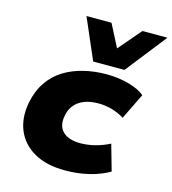

<svg xmlns="http://www.w3.org/2000/svg" viewBox="-115 -872 878 978"><g transform="rotate(15 323.5 -383.0)"><path d="M316 11Q219 11 154 -26Q89 -63 62 -128Q35 -193 51 -276Q64 -340 95.5 -386Q127 -432 173 -460.5Q219 -489 276 -503Q333 -517 396 -517Q460 -517 515 -501.5Q570 -486 599 -461L532 -324Q504 -342 468.5 -352.5Q433 -363 396 -363Q366 -363 341 -357Q316 -351 296.5 -338.5Q277 -326 263.5 -306.5Q250 -287 245 -260Q233 -204 263.5 -173.5Q294 -143 357 -143Q396 -143 436 -153.5Q476 -164 510 -182L549 -45Q522 -29 485.5 -16Q449 -3 406 4Q363 11 316 11ZM313 -562 220 -777H352L413 -658L515 -777H647L478 -562Z"/></g></svg>

Font: Nunito Sans 7pt SemiExpanded Black
Style: Italic
Weight: 900
Width: 6
Italic angle: -9°
Designer: Vernon Adams
Foundry: Vernon Adams
Version: Version 3.101;gftools[0.9.27]